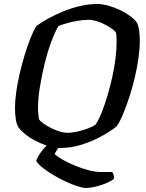

<svg xmlns="http://www.w3.org/2000/svg" viewBox="-20 -740 728 960"><path d="M411 200Q395 200 368 191.5Q341 183 309 168Q277 153 246.5 135Q216 117 193 98.5Q170 80 161 64Q167 46 182 24.5Q197 3 220 -19L279 -15L253 30Q269 45 296 60Q323 75 356 88.5Q389 102 422.5 111Q456 120 484 120H540Q545 123 547.5 132.5Q550 142 550 154Q537 165 511 176Q485 187 457.5 193.5Q430 200 411 200ZM279 0Q250 0 218 -10.5Q186 -21 156.5 -36.5Q127 -52 104.5 -70.5Q82 -89 72 -104Q63 -119 59 -143.5Q55 -168 55 -203Q55 -236 61 -279Q67 -322 78 -370Q89 -418 103 -464Q117 -510 132 -548Q147 -586 162 -610Q186 -628 220.5 -647Q255 -666 295 -682.5Q335 -699 379 -709.5Q423 -720 467 -720Q491 -720 520.5 -712Q550 -704 578.5 -690.5Q607 -677 630.5 -660Q654 -643 665 -626Q673 -609 676 -585.5Q679 -562 679 -534Q679 -497 672.5 -450.5Q666 -404 654.5 -354.5Q643 -305 627.5 -257.5Q612 -210 596 -171Q580 -132 563 -108Q535 -85 489 -59.5Q443 -34 389 -17Q335 0 279 0ZM314 -76Q340 -76 368.5 -82.5Q397 -89 421.5 -98.5Q446 -108 457 -116Q474 -141 489 -179Q504 -217 517.5 -262.5Q531 -308 541.5 -355.5Q552 -403 557.5 -448Q563 -493 563 -529Q563 -542 562.5 -554.5Q562 -567 560 -576Q557 -584 542.5 -594.5Q528 -605 507.5 -616Q487 -627 464.5 -634Q442 -641 424 -641Q399 -641 371.5 -636.5Q344 -632 318 -625Q292 -618 272 -610Q253 -577 234.5 -526Q216 -475 202 -416.5Q188 -358 179 -302Q170 -246 170 -202Q170 -185 171.5 -170.5Q173 -156 175 -144Q181 -134 198 -122Q215 -110 236 -99.5Q257 -89 278 -82.5Q299 -76 314 -76Z"/></svg>

Font: Texturina 12pt SemiBold
Style: Italic
Weight: 600
Italic angle: -11°
Version: Version 1.002